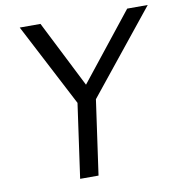

<svg xmlns="http://www.w3.org/2000/svg" viewBox="-83 -827 848 903"><g transform="rotate(-10 341.0 -375.0)"><path d="M365.2 -356 314.9 0H227.1L276.9 -354L70.8 -750H169.9L331.1 -431.2L584 -750H682.1Z"/></g></svg>

Font: Oakes Grotesk
Style: Italic
Weight: 400
Designer: Samuel Oakes
Foundry: Samuel Oakes
Version: Version 1.0 | wf-rip DC20170320